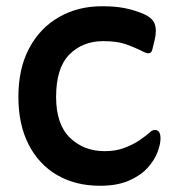

<svg xmlns="http://www.w3.org/2000/svg" viewBox="-20 -586 550 616"><path d="M301 10Q222 10 163 -24.5Q104 -59 71.5 -123Q39 -187 39 -275Q39 -366 73.5 -431Q108 -496 169 -531Q230 -566 307 -566Q348 -566 377 -560.5Q406 -555 434 -544Q468 -531 476 -510Q484 -489 476 -457L469 -428Q466 -415 456 -415Q450 -415 440 -420Q410 -435 382.5 -444.5Q355 -454 311 -454Q245 -454 202.5 -411Q160 -368 160 -275Q160 -187 204.5 -144Q249 -101 316 -101Q351 -101 379 -111.5Q407 -122 427.5 -136Q448 -150 459 -160Q465 -166 469.5 -167.5Q474 -169 477 -169Q495 -169 495 -142Q495 -123 485 -97Q475 -71 452.5 -46.5Q430 -22 392.5 -6Q355 10 301 10Z"/></svg>

Font: Zain ExtraBold
Style: Regular
Weight: 800
Designer: Zain,Boutros
Foundry: Mobile Telecommunications Company (Zain), 2024
Version: Version 1.50; ttfautohint (v1.8.4)